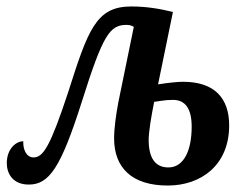

<svg xmlns="http://www.w3.org/2000/svg" viewBox="-20 -564 754 594"><path d="M499 10C602 10 689 -53 689 -176C689 -259 645 -311 546 -311C530 -311 501 -308 469 -303L515 -527C474 -537 433 -544 386 -544C276 -544 252 -470 190 -276C136 -113 114 -77 84 -77C60 -77 51 -104 52 -127C29 -127 1 -103 1 -59C1 -28 19 7 69 7C132 7 168 -44 234 -252C299 -458 320 -487 372 -487C380 -487 387 -485 394 -481L346 -247C339 -209 333 -168 333 -136C333 -45 388 10 499 10ZM501 -46C461 -46 441 -74 440 -127C439 -154 449 -209 457 -249C469 -250 488 -255 515 -255C554 -255 573 -227 573 -172C573 -99 549 -46 501 -46Z"/></svg>

Font: Noto Serif Condensed Semi
Style: Italic
Weight: 600
Width: 3
Italic angle: -12°
Designer: Monotype Design Team
Foundry: Monotype Imaging Inc.
Version: Version 1.901